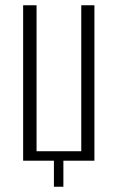

<svg xmlns="http://www.w3.org/2000/svg" viewBox="-20 -611 447 730"><path d="M185 99V0H68V-591H119V-36H289V-591H339V0H221V99Z"/></svg>

Font: Alumni Sans Light
Style: Regular
Weight: 300
Version: Version 1.018